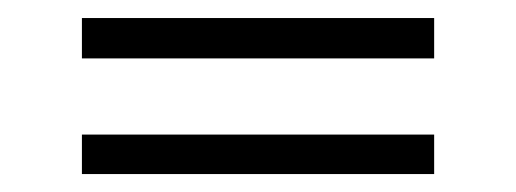

<svg xmlns="http://www.w3.org/2000/svg" viewBox="-20 -359 575 214"><path d="M463.9 -293.9V-338.9H71.3V-293.9ZM463.9 -165V-209H71.3V-165Z"/></svg>

Font: Yaldevi Colombo Light
Style: Regular
Weight: 300
Designer: Sol Matas, Denzil Rajitha, Kosala Senevirathne and Pathum Egodawatta
Foundry: Mooniak
Version: Version 1.020 ; ttfautohint (v1.6)